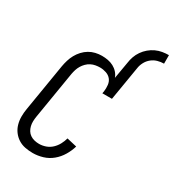

<svg xmlns="http://www.w3.org/2000/svg" viewBox="-226 -1081 1094 1213"><g transform="rotate(30 321.5 -475.0)"><path d="M440 -785Q443 -808 451 -831Q459 -854 473.5 -875Q488 -896 507.5 -912.5Q527 -929 549.5 -939.5Q572 -950 596 -954Q620 -958 643 -958V-896Q620 -896 597 -889.5Q574 -883 555 -867.5Q536 -852 524.5 -830Q513 -808 510 -785ZM206 8Q177 8 149.5 2.5Q122 -3 99.5 -17.5Q77 -32 61 -53.5Q45 -75 37.5 -101.5Q30 -128 30 -156.5Q30 -185 35 -214L92 -559Q96 -582 103 -605Q110 -628 121.5 -649Q133 -670 150 -688.5Q167 -707 188 -719.5Q209 -732 232.5 -737.5Q256 -743 279 -743Q302 -743 323.5 -739Q345 -735 364 -725Q383 -715 397.5 -699Q412 -683 419 -663L440 -785H510L469 -539H399L402 -555Q405 -578 402.5 -601.5Q400 -625 386.5 -641.5Q373 -658 351 -665.5Q329 -673 306 -673Q290 -673 273 -670Q256 -667 240.5 -659Q225 -651 212.5 -638.5Q200 -626 191 -611Q182 -596 177 -580Q172 -564 169 -548L112 -203Q109 -185 108.5 -167.5Q108 -150 112 -133.5Q116 -117 124.5 -103Q133 -89 147 -79.5Q161 -70 178 -66Q195 -62 212 -62Q236 -62 260 -70.5Q284 -79 302.5 -96.5Q321 -114 333 -136.5Q345 -159 351 -182L424 -165Q414 -130 394 -96.5Q374 -63 344.5 -38.5Q315 -14 278.5 -3Q242 8 206 8Z"/></g></svg>

Font: Iosevka
Style: Italic
Weight: 400
Italic angle: -9°
Monospace: yes
Designer: Belleve Invis
Foundry: Belleve Invis
Version: Version 32.5.0; ttfautohint (v1.8.4)